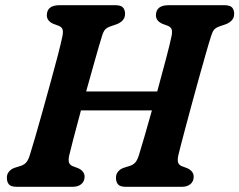

<svg xmlns="http://www.w3.org/2000/svg" viewBox="-20 -720 922 740"><path d="M246.5 -120Q242.5 -100.5 246.8 -91.5Q251 -82.5 263 -78.5L280.5 -72Q306 -60.5 306 -39Q306 -21 293.5 -10.5Q281 0 260 0H45Q22 0 14.2 -9.5Q6.5 -19 6.5 -34Q6 -48.5 14.8 -58.8Q23.5 -69 37 -73.5L58 -80Q73 -84.5 81.2 -94.2Q89.5 -104 95.5 -124Q103 -147.5 116 -192.5Q129 -237.5 144.5 -292.8Q160 -348 175.2 -403.8Q190.5 -459.5 202.8 -506.2Q215 -553 220.5 -580Q224 -596.5 221.2 -606.2Q218.5 -616 205 -621L186 -628Q160.5 -639 160.5 -661Q160.5 -700 210 -700H423.5Q446.5 -700 454.2 -690.8Q462 -681.5 462 -667Q462 -651.5 453 -641.8Q444 -632 429.5 -626.5L407.5 -619Q392.5 -614 385.5 -606.5Q378.5 -599 373 -580.5Q363 -549 346.5 -490.2Q330 -431.5 312 -367.5H586Q603.5 -432 619 -490.2Q634.5 -548.5 641 -580Q644.5 -596.5 641.8 -606.2Q639 -616 625.5 -621L606.5 -628Q581 -639 581 -661Q581 -700 630.5 -700H844Q867 -700 874.8 -690.8Q882.5 -681.5 882.5 -667Q882.5 -651.5 873.5 -641.8Q864.5 -632 850 -626.5L828 -619Q813 -614 806 -606.5Q799 -599 793.5 -580.5Q785.5 -556 773.8 -514.8Q762 -473.5 748.2 -424.2Q734.5 -375 720.8 -324.5Q707 -274 695.5 -230.5Q684 -187 676.2 -157.2Q668.5 -127.5 667 -120Q663 -100.5 667.2 -91.5Q671.5 -82.5 683.5 -78.5L701 -72Q726.5 -60.5 726.5 -39Q726.5 -21 714 -10.5Q701.5 0 680.5 0H465.5Q442.5 0 434.8 -9.5Q427 -19 427 -34Q426.5 -48.5 435.2 -58.8Q444 -69 457.5 -73.5L478.5 -80Q493.5 -84.5 501.8 -94.2Q510 -104 516 -124Q523.5 -148 536.8 -193.8Q550 -239.5 565.5 -294.5H292Q274.5 -229.5 261.5 -179.8Q248.5 -130 246.5 -120Z"/></svg>

Font: Fraunces 9pt S100 SemiBold
Style: Italic
Weight: 600
Italic angle: -16°
Version: Version 1.000; ttfautohint (v1.8.3)